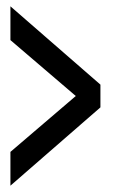

<svg xmlns="http://www.w3.org/2000/svg" viewBox="-20 -660 380 608"><path d="M298 -392 13 -640V-533L220 -356L13 -179V-72L298 -320Z"/></svg>

Font: League Gothic Condensed
Style: Regular
Weight: 400
Width: 3
Designer: Tyler Finck
Foundry: The League of Moveable Type
Version: Version 1.001;PS 001.001;hotconv 1.0.56;makeotf.lib2.0.21325